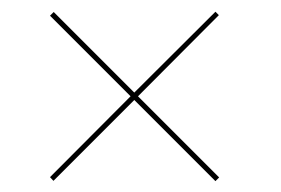

<svg xmlns="http://www.w3.org/2000/svg" viewBox="-20 -554 492 336"><path d="M67.5 -244 73.5 -237.5 215 -379 357 -237 363.5 -243.5 221.5 -385.5 363 -527.5 357 -533.5 215 -392 74 -533 67.5 -526.5 208.5 -385.5Z"/></svg>

Font: Bodoni* 24pt Fatface
Style: Italic
Weight: 900
Italic angle: -13°
Version: Version 2.3